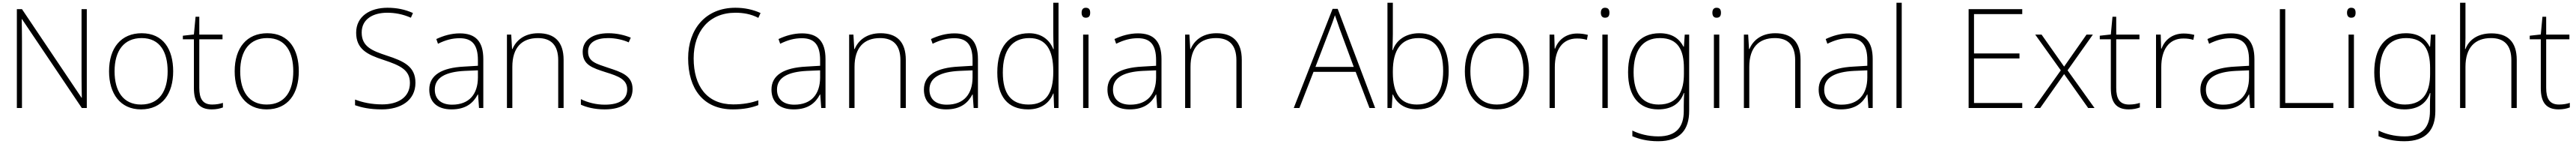

<svg xmlns="http://www.w3.org/2000/svg" viewBox="-20 -780 18641 1040"><path d="M608 0V-714H570V-231C570 -181 571 -120 572 -74H570L139 -714H102V0H139V-481C139 -538 138 -587 137 -642H139L572 0Z M1233 -265C1233 -423 1162 -540 1005 -540C857 -540 769 -435 769 -265C769 -104 850 10 1000 10C1156 10 1233 -105 1233 -265ZM809 -265C809 -415 878 -505 1005 -505C1140 -505 1193 -401 1193 -265C1193 -124 1134 -25 1000 -25C871 -25 809 -122 809 -265Z M1515 -25C1446 -25 1422 -68 1422 -146V-496H1590V-530H1422V-659H1395L1383 -531L1303 -522V-496H1383V-143C1383 -43 1420 10 1512 10C1546 10 1571 4 1593 -4V-37C1572 -30 1546 -25 1515 -25Z M2142 -265C2142 -423 2071 -540 1914 -540C1766 -540 1678 -435 1678 -265C1678 -104 1759 10 1909 10C2065 10 2142 -105 2142 -265ZM1718 -265C1718 -415 1787 -505 1914 -505C2049 -505 2102 -401 2102 -265C2102 -124 2043 -25 1909 -25C1780 -25 1718 -122 1718 -265Z M2986 -182C2986 -299 2904 -338 2777 -379C2671 -414 2597 -444 2597 -545C2597 -643 2680 -688 2782 -688C2837 -688 2894 -678 2953 -652L2968 -686C2910 -712 2850 -724 2784 -724C2657 -724 2557 -662 2557 -544C2557 -426 2636 -386 2753 -348C2877 -307 2946 -275 2946 -181C2946 -75 2857 -26 2746 -26C2666 -26 2601 -41 2549 -61V-20C2596 -4 2654 10 2743 10C2879 10 2986 -54 2986 -182Z M3307 -539C3246 -539 3188 -522 3137 -498L3149 -464C3204 -491 3252 -504 3306 -504C3394 -504 3438 -459 3438 -345V-305L3338 -299C3177 -291 3086 -238 3086 -133C3086 -44 3143 10 3247 10C3352 10 3405 -37 3437 -98H3439L3446 0H3477V-353C3477 -482 3420 -539 3307 -539ZM3342 -268 3438 -272V-219C3437 -101 3376 -24 3251 -24C3172 -24 3126 -64 3126 -133C3126 -221 3206 -261 3342 -268Z M3875 -540C3772 -540 3713 -486 3688 -426H3685L3679 -530H3648V0H3687V-297C3687 -437 3756 -505 3872 -505C3966 -505 4019 -455 4019 -345V0H4058V-347C4058 -479 3992 -540 3875 -540Z M4557 -137C4557 -235 4473 -260 4382 -290C4297 -319 4235 -333 4235 -407C4235 -472 4290 -505 4381 -505C4433 -505 4491 -492 4529 -474L4544 -508C4500 -526 4445 -540 4382 -540C4268 -540 4196 -490 4196 -406C4196 -310 4268 -289 4364 -258C4455 -230 4518 -206 4518 -135C4518 -67 4470 -24 4356 -24C4294 -24 4233 -39 4183 -64V-24C4221 -6 4282 10 4355 10C4487 10 4557 -45 4557 -137Z M5301 -688C5357 -688 5413 -679 5467 -651L5483 -686C5428 -711 5367 -724 5301 -724C5085 -724 4959 -569 4959 -360C4959 -138 5069 10 5283 10C5362 10 5421 -3 5467 -21V-55C5417 -38 5359 -26 5285 -26C5095 -26 4999 -158 4999 -359C4999 -551 5109 -688 5301 -688Z M5783 -539C5722 -539 5664 -522 5613 -498L5625 -464C5680 -491 5728 -504 5782 -504C5870 -504 5914 -459 5914 -345V-305L5814 -299C5653 -291 5562 -238 5562 -133C5562 -44 5619 10 5723 10C5828 10 5881 -37 5913 -98H5915L5922 0H5953V-353C5953 -482 5896 -539 5783 -539ZM5818 -268 5914 -272V-219C5913 -101 5852 -24 5727 -24C5648 -24 5602 -64 5602 -133C5602 -221 5682 -261 5818 -268Z M6351 -540C6248 -540 6189 -486 6164 -426H6161L6155 -530H6124V0H6163V-297C6163 -437 6232 -505 6348 -505C6442 -505 6495 -455 6495 -345V0H6534V-347C6534 -479 6468 -540 6351 -540Z M6886 -539C6825 -539 6767 -522 6716 -498L6728 -464C6783 -491 6831 -504 6885 -504C6973 -504 7017 -459 7017 -345V-305L6917 -299C6756 -291 6665 -238 6665 -133C6665 -44 6722 10 6826 10C6931 10 6984 -37 7016 -98H7018L7025 0H7056V-353C7056 -482 6999 -539 6886 -539ZM6921 -268 7017 -272V-219C7016 -101 6955 -24 6830 -24C6751 -24 6705 -64 6705 -133C6705 -221 6785 -261 6921 -268Z M7419 10C7520 10 7575 -42 7601 -105H7603L7607 0H7639V-760H7601V-544C7601 -506 7602 -464 7604 -425H7601C7576 -489 7519 -540 7426 -540C7279 -540 7196 -440 7196 -257C7196 -83 7271 10 7419 10ZM7422 -25C7296 -25 7236 -103 7236 -256C7236 -420 7304 -505 7428 -505C7547 -505 7601 -421 7601 -266V-260C7601 -111 7551 -25 7422 -25Z M7836 -724C7815 -724 7806 -709 7806 -688C7806 -667 7815 -652 7836 -652C7861 -652 7868 -667 7868 -688C7868 -709 7861 -724 7836 -724ZM7856 -530H7817V0H7856Z M8214 -539C8153 -539 8095 -522 8044 -498L8056 -464C8111 -491 8159 -504 8213 -504C8301 -504 8345 -459 8345 -345V-305L8245 -299C8084 -291 7993 -238 7993 -133C7993 -44 8050 10 8154 10C8259 10 8312 -37 8344 -98H8346L8353 0H8384V-353C8384 -482 8327 -539 8214 -539ZM8249 -268 8345 -272V-219C8344 -101 8283 -24 8158 -24C8079 -24 8033 -64 8033 -133C8033 -221 8113 -261 8249 -268Z M8782 -540C8679 -540 8620 -486 8595 -426H8592L8586 -530H8555V0H8594V-297C8594 -437 8663 -505 8779 -505C8873 -505 8926 -455 8926 -345V0H8965V-347C8965 -479 8899 -540 8782 -540Z M9889 0H9930L9659 -716H9622L9341 0H9382L9484 -261H9789ZM9671 -578 9775 -297H9498L9606 -578C9616 -604 9629 -638 9639 -670C9651 -636 9664 -600 9671 -578Z M10058 -535V-760H10019V0H10050L10056 -97H10059C10085 -35 10142 10 10235 10C10390 10 10462 -108 10462 -266C10462 -446 10386 -540 10248 -540C10150 -540 10081 -488 10058 -418H10055C10056 -449 10058 -501 10058 -535ZM10245 -505C10363 -505 10422 -425 10422 -267C10422 -112 10357 -25 10232 -25C10112 -25 10058 -106 10058 -256V-265C10058 -417 10116 -505 10245 -505Z M11043 -265C11043 -423 10972 -540 10815 -540C10667 -540 10579 -435 10579 -265C10579 -104 10660 10 10810 10C10966 10 11043 -105 11043 -265ZM10619 -265C10619 -415 10688 -505 10815 -505C10950 -505 11003 -401 11003 -265C11003 -124 10944 -25 10810 -25C10681 -25 10619 -122 10619 -265Z M11392 -538C11309 -538 11254 -490 11232 -429H11229L11226 -530H11192V0H11230V-295C11230 -421 11285 -502 11390 -502C11418 -502 11439 -499 11462 -492L11469 -528C11446 -534 11421 -538 11392 -538Z M11593 -724C11572 -724 11563 -709 11563 -688C11563 -667 11572 -652 11593 -652C11618 -652 11625 -667 11625 -688C11625 -709 11618 -724 11593 -724ZM11613 -530H11574V0H11613Z M11989 -540C11838 -540 11760 -432 11760 -258C11760 -83 11841 10 11978 10C12072 10 12136 -30 12163 -108H12166C12164 -74 12163 -49 12163 -15V23C12163 134 12111 205 11979 205C11904 205 11840 187 11791 163V204C11840 224 11898 240 11978 240C12139 240 12202 154 12202 22V-530H12170L12164 -443H12161C12131 -500 12080 -540 11989 -540ZM11991 -505C12121 -505 12164 -418 12164 -289V-246C12164 -132 12127 -25 11981 -25C11864 -25 11800 -106 11800 -258C11800 -413 11862 -505 11991 -505Z M12400 -724C12379 -724 12370 -709 12370 -688C12370 -667 12379 -652 12400 -652C12425 -652 12432 -667 12432 -688C12432 -709 12425 -724 12400 -724ZM12420 -530H12381V0H12420Z M12825 -540C12722 -540 12663 -486 12638 -426H12635L12629 -530H12598V0H12637V-297C12637 -437 12706 -505 12822 -505C12916 -505 12969 -455 12969 -345V0H13008V-347C13008 -479 12942 -540 12825 -540Z M13360 -539C13299 -539 13241 -522 13190 -498L13202 -464C13257 -491 13305 -504 13359 -504C13447 -504 13491 -459 13491 -345V-305L13391 -299C13230 -291 13139 -238 13139 -133C13139 -44 13196 10 13300 10C13405 10 13458 -37 13490 -98H13492L13499 0H13530V-353C13530 -482 13473 -539 13360 -539ZM13395 -268 13491 -272V-219C13490 -101 13429 -24 13304 -24C13225 -24 13179 -64 13179 -133C13179 -221 13259 -261 13395 -268Z M13740 0V-760H13702V0Z M14612 0V-36H14263V-358H14592V-394H14263V-678H14612V-714H14224V0Z M14891 -272 14697 0H14742L14915 -245L15089 0H15135L14940 -272L15123 -530H15077L14915 -299L14752 -530H14706Z M15385 -25C15316 -25 15292 -68 15292 -146V-496H15460V-530H15292V-659H15265L15253 -531L15173 -522V-496H15253V-143C15253 -43 15290 10 15382 10C15416 10 15441 4 15463 -4V-37C15442 -30 15416 -25 15385 -25Z M15780 -538C15697 -538 15642 -490 15620 -429H15617L15614 -530H15580V0H15618V-295C15618 -421 15673 -502 15778 -502C15806 -502 15827 -499 15850 -492L15857 -528C15834 -534 15809 -538 15780 -538Z M16122 -539C16061 -539 16003 -522 15952 -498L15964 -464C16019 -491 16067 -504 16121 -504C16209 -504 16253 -459 16253 -345V-305L16153 -299C15992 -291 15901 -238 15901 -133C15901 -44 15958 10 16062 10C16167 10 16220 -37 16252 -98H16254L16261 0H16292V-353C16292 -482 16235 -539 16122 -539ZM16157 -268 16253 -272V-219C16252 -101 16191 -24 16066 -24C15987 -24 15941 -64 15941 -133C15941 -221 16021 -261 16157 -268Z M16476 0H16863V-36H16515V-714H16476Z M16992 -724C16971 -724 16962 -709 16962 -688C16962 -667 16971 -652 16992 -652C17017 -652 17024 -667 17024 -688C17024 -709 17017 -724 16992 -724ZM17012 -530H16973V0H17012Z M17388 -540C17237 -540 17159 -432 17159 -258C17159 -83 17240 10 17377 10C17471 10 17535 -30 17562 -108H17565C17563 -74 17562 -49 17562 -15V23C17562 134 17510 205 17378 205C17303 205 17239 187 17190 163V204C17239 224 17297 240 17377 240C17538 240 17601 154 17601 22V-530H17569L17563 -443H17560C17530 -500 17479 -540 17388 -540ZM17390 -505C17520 -505 17563 -418 17563 -289V-246C17563 -132 17526 -25 17380 -25C17263 -25 17199 -106 17199 -258C17199 -413 17261 -505 17390 -505Z M17819 -504V-760H17780V0H17819V-297C17819 -437 17888 -505 18004 -505C18098 -505 18151 -455 18151 -345V0H18190V-347C18190 -479 18124 -539 18007 -539C17903 -539 17842 -488 17819 -426H17816C17817 -454 17819 -475 17819 -504Z M18496 -25C18427 -25 18403 -68 18403 -146V-496H18571V-530H18403V-659H18376L18364 -531L18284 -522V-496H18364V-143C18364 -43 18401 10 18493 10C18527 10 18552 4 18574 -4V-37C18553 -30 18527 -25 18496 -25Z"/></svg>

Font: Noto Sans Canadian Aboriginal ExtraLight
Style: Regular
Weight: 200
Designer: Monotype Design Team, Typotheque's Kevin King
Foundry: Monotype Imaging Inc.
Version: Version 2.004